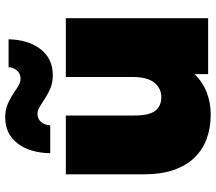

<svg xmlns="http://www.w3.org/2000/svg" viewBox="-66 -754 830 738"><g transform="rotate(-90 349.0 -385.0)"><path d="M648 -547V0H433V-52Q403 -21 363 -5.5Q323 10 278 10Q226 10 183.5 -6Q141 -22 111 -53.5Q81 -85 64.5 -133Q48 -181 48 -245V-547H274V-284Q274 -227 292 -203.5Q310 -180 345 -180Q378 -180 400 -206.5Q422 -233 422 -290V-547ZM329 -634Q312 -645 301.5 -650.5Q291 -656 281 -656Q262 -656 250 -643Q238 -630 236 -607H129Q131 -687 167.5 -733.5Q204 -780 267 -780Q296 -780 319 -770Q342 -760 367 -743Q384 -731 394.5 -726Q405 -721 415 -721Q434 -721 446 -733.5Q458 -746 460 -767H567Q565 -690 528.5 -643.5Q492 -597 429 -597Q400 -597 377 -607Q354 -617 329 -634Z"/></g></svg>

Font: CMG Sans Black
Style: Regular
Weight: 900
Designer: Julieta Ulanovsky
Foundry: Julieta Ulanovsky
Version: Version 7.200